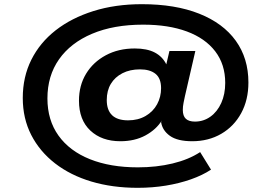

<svg xmlns="http://www.w3.org/2000/svg" viewBox="-20 -736 1281 919"><path d="M639 163Q518 163 417.5 133Q317 103 243.5 46Q170 -11 129.5 -90Q89 -169 89 -267Q89 -368 130 -450Q171 -532 246.5 -591Q322 -650 427 -683Q532 -716 659 -716Q819 -716 933.5 -670.5Q1048 -625 1108.5 -541Q1169 -457 1169 -341Q1169 -258 1134.5 -194.5Q1100 -131 1039 -95.5Q978 -60 900 -60Q829 -60 793 -86Q757 -112 751 -152L755 -160Q728 -116 676.5 -88Q625 -60 556 -60Q467 -60 412.5 -111Q358 -162 358 -254Q358 -327 392 -383Q426 -439 486.5 -471.5Q547 -504 625 -504Q684 -504 721 -484.5Q758 -465 776 -428L791 -492H915L865 -275Q862 -261 858.5 -243.5Q855 -226 855 -210Q855 -181 869.5 -167.5Q884 -154 913 -154Q954 -154 987 -177.5Q1020 -201 1039 -243Q1058 -285 1058 -339Q1058 -428 1010 -490.5Q962 -553 874 -585.5Q786 -618 665 -618Q524 -618 421 -574.5Q318 -531 262.5 -452Q207 -373 207 -265Q207 -161 260 -87Q313 -13 410.5 26Q508 65 640 65Q729 65 806 46.5Q883 28 938 -8L990 76Q949 103 893.5 122.5Q838 142 773.5 152.5Q709 163 639 163ZM593 -160Q641 -160 677 -181Q713 -202 732 -237Q751 -272 751 -314Q751 -361 724.5 -382.5Q698 -404 650 -404Q602 -404 566 -385.5Q530 -367 510.5 -334.5Q491 -302 491 -257Q491 -209 516.5 -184.5Q542 -160 593 -160Z"/></svg>

Font: Nunito Sans 7pt Expanded ExtraBold
Style: Italic
Weight: 800
Width: 7
Italic angle: -9°
Designer: Vernon Adams
Foundry: Vernon Adams
Version: Version 3.101;gftools[0.9.27]